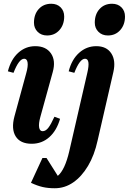

<svg xmlns="http://www.w3.org/2000/svg" viewBox="-20 -752 686 1023"><path d="M149 14Q88 14 63.5 -25.5Q39 -65 57 -132L120 -363Q130 -399 127 -419Q124 -439 109 -439Q81 -439 52 -364L22 -372Q38 -435 77 -470.5Q116 -506 168 -506Q225 -506 251.5 -467.5Q278 -429 261 -368L195 -129Q185 -93 188.5 -73Q192 -53 207 -53Q223 -53 237 -70.5Q251 -88 270 -130L300 -119Q282 -56 242.5 -21Q203 14 149 14ZM231 -563Q200 -563 180.5 -582.5Q161 -602 161 -631Q161 -676 186.5 -704Q212 -732 253 -732Q284 -732 303 -713Q322 -694 322 -664Q322 -620 296.5 -591.5Q271 -563 231 -563ZM272 251Q236 251 207.5 244.5Q179 238 145 222L206 90H228L288 185Q326 153 349 54L445 -363Q463 -439 433 -439Q405 -439 376 -364L346 -372Q362 -435 401.5 -470.5Q441 -506 493 -506Q548 -506 573 -467.5Q598 -429 584 -368L500 -3Q483 75 449 132Q415 189 370 220Q325 251 272 251ZM555 -563Q524 -563 504.5 -582.5Q485 -602 485 -631Q485 -676 510.5 -704Q536 -732 577 -732Q608 -732 627 -713Q646 -694 646 -664Q646 -620 620.5 -591.5Q595 -563 555 -563Z"/></svg>

Font: Platypi SemiBold
Style: Italic
Weight: 600
Italic angle: -13°
Designer: David Sargent
Foundry: Bolt Cutter Type
Version: Version 1.200; ttfautohint (v1.8.4.7-5d5b)